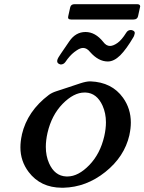

<svg xmlns="http://www.w3.org/2000/svg" viewBox="-20 -858 677 900"><path d="M329.6 -838.4H622.6Q636.7 -838.4 637.2 -828.1Q637.2 -826.2 636.2 -823.7L627 -781.7Q623.5 -766.6 606 -766.6H313Q295.9 -766.6 299.8 -781.7L309.1 -823.7Q312.5 -838.4 329.6 -838.4ZM586.4 -224.1Q563 -123 473.6 -51.8Q384.3 19.5 277.3 22H269.5Q169.9 21.5 114.3 -51.8Q75.7 -103 75.7 -167Q75.7 -195.8 82.5 -225.6V-227.1Q108.4 -337.4 209 -413.1Q222.7 -423.3 243.7 -430.2Q264.6 -436.5 295.9 -447.3Q327.1 -458 356 -467.3Q384.3 -476.6 402.3 -476.6H404.3Q504.4 -472.7 556.6 -399.9Q593.3 -348.6 593.3 -283.7Q593.3 -256.8 586.9 -227.1ZM376 -424.3Q325.7 -424.3 273.4 -371.1Q221.7 -317.9 202.6 -234.9Q194.8 -200.2 194.8 -169.4Q194.8 -127 210 -92.8Q236.3 -33.2 290.5 -30.8H296.9Q347.2 -31.2 398.4 -84Q449.7 -136.7 468.8 -219.7Q476.6 -254.4 476.6 -284.7Q476.6 -327.1 460.9 -362.3Q434.1 -421.9 381.3 -424.3ZM264.2 -555.7Q248 -559.6 248 -571.3Q248 -572.8 248.5 -574.7V-576.2Q251 -586.4 265.6 -606.9L304.7 -664.1Q334.5 -708 380.9 -708Q426.8 -708 463.9 -661.6Q478 -642.6 495.6 -642.6Q510.7 -642.6 530.8 -656.7Q550.3 -670.4 571.3 -704.1Q579.1 -717.3 592.8 -717.3Q595.2 -717.3 598.1 -716.8Q611.8 -712.9 611.8 -703.6Q611.8 -702.1 611.3 -700.7L610.4 -696.8Q608.4 -688 605.5 -684.1Q572.3 -627.4 543.5 -598.6Q514.2 -569.8 485.4 -569.8Q441.4 -569.8 402.3 -614.3Q387.2 -633.3 369.6 -633.3Q356.4 -633.3 339.8 -622.1L328.1 -613.8Q306.6 -597.2 286.1 -566.9Q277.8 -555.7 264.2 -555.7Z"/></svg>

Font: Caudex
Style: Bold
Weight: 700
Italic angle: -13°
Version: Version 1.04